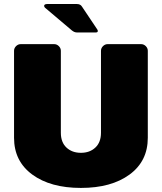

<svg xmlns="http://www.w3.org/2000/svg" viewBox="-20 -920 807 957"><path d="M458.3 -758.3H362.5Q350.8 -758.3 338.3 -768.3L204.2 -881.7Q200 -885.8 200 -890.8Q200 -900 216.7 -900H362.5Q380.8 -900 388.3 -887.5L464.2 -774.2Q467.5 -770 467.5 -765.8Q467.5 -758.3 458.3 -758.3ZM50 -233.3V-666.7Q50 -680 60 -690Q70 -700 83.3 -700H250Q263.3 -700 273.3 -690Q283.3 -680 283.3 -666.7V-258.3Q283.3 -210.8 311.2 -184.6Q339.2 -158.3 383.3 -158.3Q427.5 -158.3 455.4 -184.6Q483.3 -210.8 483.3 -258.3V-666.7Q483.3 -680 493.3 -690Q503.3 -700 516.7 -700H683.3Q696.7 -700 706.7 -690Q716.7 -680 716.7 -666.7V-233.3Q716.7 -116.7 625.8 -50Q535 16.7 383.3 16.7Q231.7 16.7 140.8 -50Q50 -116.7 50 -233.3Z"/></svg>

Font: BoonTook Mon
Style: Regular
Weight: 400
Designer: Sungsit Sawaiwan
Foundry: FontUni
Version: Version 3.0